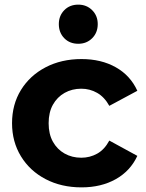

<svg xmlns="http://www.w3.org/2000/svg" viewBox="-20 -801 631 829"><path d="M332 8Q245 8 177 -27.5Q109 -63 70.5 -126Q32 -189 32 -269Q32 -350 70.5 -412.5Q109 -475 177 -510.5Q245 -546 332 -546Q417 -546 480 -510.5Q543 -475 573 -409L452 -344Q431 -382 399.5 -400Q368 -418 331 -418Q291 -418 259 -400Q227 -382 208.5 -349Q190 -316 190 -269Q190 -222 208.5 -189Q227 -156 259 -138Q291 -120 331 -120Q368 -120 399.5 -137.5Q431 -155 452 -194L573 -128Q543 -63 480 -27.5Q417 8 332 8ZM318 -612Q281 -612 257.5 -636Q234 -660 234 -697Q234 -733 257.5 -757Q281 -781 318 -781Q354 -781 378 -757Q402 -733 402 -697Q402 -660 378 -636Q354 -612 318 -612Z"/></svg>

Font: Montserrat Thin
Style: Bold
Weight: 700
Version: Version 9.000